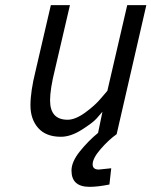

<svg xmlns="http://www.w3.org/2000/svg" viewBox="-20 -520 587 744"><path d="M339 117Q339 137 363 137L411 132L404 195Q359 204 327 204Q257 204 257 141Q257 107 289.5 66.5Q322 26 360 -5L377 -87Q368 -76 353.5 -60Q339 -44 296.5 -17Q254 10 216 10Q158 10 128 -24Q98 -58 98 -112Q98 -166 118 -246L177 -500H251L193 -251Q174 -175 174 -131Q174 -56 242 -56Q272 -56 310.5 -84Q349 -112 372 -140L396 -168L473 -500H547L432 0Q402 21 370.5 57Q339 93 339 117Z"/></svg>

Font: Titillium Web
Style: Italic
Weight: 400
Italic angle: -13°
Version: Version 1.002;PS 57.000;hotconv 1.0.70;makeotf.lib2.5.55311